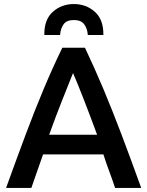

<svg xmlns="http://www.w3.org/2000/svg" viewBox="-20 -929 728 949"><path d="M10 0Q63 -147 108 -267Q153 -387 196.5 -490.5Q240 -594 288 -693H400Q447 -594 490.5 -490.5Q534 -387 579.5 -267Q625 -147 678 0H549Q535 -42 519.5 -83.5Q504 -125 491 -166H193Q179 -125 164 -83.5Q149 -42 135 0ZM223 -263H460Q425 -358 394.5 -436.5Q364 -515 341 -568Q320 -515 288.5 -436.5Q257 -358 223 -263ZM199 -756Q198 -832 241 -870.5Q284 -909 345 -909Q406 -909 449 -870.5Q492 -832 491 -756H414Q412 -787 396.5 -808.5Q381 -830 345 -830Q309 -830 294 -808.5Q279 -787 277 -756Z"/></svg>

Font: Ubuntu Sans SemiBold
Style: Regular
Weight: 600
Designer: Dalton Maag Ltd
Foundry: Dalton Maag Ltd
Version: Version 1.006; ttfautohint (v1.8.4.7-5d5b)